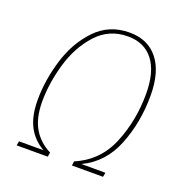

<svg xmlns="http://www.w3.org/2000/svg" viewBox="-125 -804 883 917"><g transform="rotate(20 317.0 -345.5)"><path d="M577 -441Q577 -306 530.5 -189Q484 -72 378 -22H500L496 0H338L341 -22Q457 -71 505.5 -189Q554 -307 554 -442Q554 -554 508.5 -612.5Q463 -671 380 -671Q284 -671 221 -601.5Q158 -532 129 -432Q100 -332 100 -239Q100 -157 130 -104.5Q160 -52 219 -22L215 0H57L61 -22H185Q131 -53 104 -105.5Q77 -158 77 -239Q77 -338 108.5 -442.5Q140 -547 208.5 -619Q277 -691 381 -691Q474 -691 525.5 -626.5Q577 -562 577 -441Z"/></g></svg>

Font: Fira Sans Condensed Thin
Style: Italic
Weight: 250
Width: 3
Italic angle: -8°
Designer: Carrois Corporate & Edenspiekermann AG
Foundry: Carrois Corporate GbR & Edenspiekermann AG
Version: Version 4.203